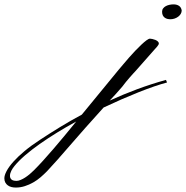

<svg xmlns="http://www.w3.org/2000/svg" viewBox="-466 -468 843 869"><path d="M356.4 -420.9Q356.4 -412.6 352.1 -405.3Q347.7 -397.9 340.6 -392.6Q333.5 -387.2 324.2 -384Q314.9 -380.9 305.7 -380.9Q298.8 -380.9 292.2 -382.3Q285.6 -383.8 280 -387.7Q274.4 -391.6 271 -398.2Q267.6 -404.8 267.6 -415Q267.6 -423.8 272.5 -430.2Q277.3 -436.5 284.7 -440.4Q292 -444.3 301.3 -446.3Q310.5 -448.2 319.3 -448.2Q334 -448.2 344 -441.7Q354 -435.1 356.4 -420.9ZM86.9 -75.2Q72.3 -58.1 58.3 -42.7Q44.4 -27.3 30.3 -12.7Q89.8 -40 153.3 -63.7Q216.8 -87.4 285.2 -106.4L290 -94.7Q264.2 -87.9 231.4 -76.7Q198.7 -65.4 161.9 -50.8Q125 -36.1 84.7 -18.6Q44.4 -1 2.9 18.6Q-86.4 117.2 -149.4 190.4Q-212.4 263.7 -252 305.7Q-266.1 320.3 -282 334Q-297.9 347.7 -315.9 357.9Q-334 368.2 -353.8 374.5Q-373.5 380.9 -394.5 380.9Q-404.3 380.9 -413.6 378.7Q-422.9 376.5 -430.2 371.3Q-437.5 366.2 -441.9 358.2Q-446.3 350.1 -446.3 338.9Q-446.3 325.2 -436 305.9Q-425.8 286.6 -405.5 263.9Q-385.3 241.2 -355.2 216.1Q-325.2 190.9 -285.2 165Q-241.7 136.2 -194.6 107.4Q-147.5 78.6 -95.7 50.8L70.3 -151.4Q79.6 -162.1 91.8 -176.8Q104 -191.4 117.9 -207.3Q131.8 -223.1 146.2 -238.3Q160.6 -253.4 173.6 -265.6Q186.5 -277.8 196.8 -285.4Q207 -293 212.9 -293Q216.8 -293 223.6 -291.5Q230.5 -290 237.1 -287.4Q243.7 -284.7 248.3 -280.5Q252.9 -276.4 252.9 -271.5Q252.9 -266.1 245.8 -257.8Q238.8 -249.5 228.5 -238.3L147.5 -146.5Q144 -143.1 137.2 -135.5Q130.4 -127.9 121.8 -118.2Q113.3 -108.4 104 -97.2Q94.7 -85.9 86.9 -75.2ZM-312.5 302.7Q-293.9 284.2 -271.7 259.8Q-249.5 235.4 -224.9 206.8Q-200.2 178.2 -174.1 146.7Q-147.9 115.2 -121.1 82Q-166 106.4 -208 132.3Q-250 158.2 -286.4 183.8Q-322.8 209.5 -352.1 234.6Q-381.3 259.8 -400.4 283.2Q-408.7 293 -414.8 304.9Q-420.9 316.9 -420.9 328.1Q-420.9 337.9 -414.3 344.2Q-407.7 350.6 -390.6 350.6Q-382.8 350.6 -372.8 346.4Q-362.8 342.3 -352.5 335.7Q-342.3 329.1 -332 320.6Q-321.8 312 -312.5 302.7Z"/></svg>

Font: Meie Script
Style: Regular
Weight: 400
Version: Version 1.001